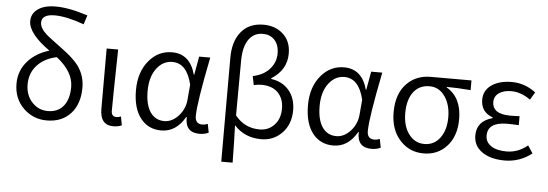

<svg xmlns="http://www.w3.org/2000/svg" viewBox="-58 -995 3940 1381"><g transform="rotate(5 1911.5 -305.0)"><path d="M134 -52Q60 -122 60 -232Q60 -327 122 -396Q179 -460 275 -489Q119 -599 119 -689Q119 -741 161 -773Q207 -809 294 -809Q390 -809 525 -765L504 -699Q377 -745 292 -745Q198 -745 198 -685Q198 -645 247 -601Q261 -588 361 -514Q445 -453 483 -403Q535 -333 535 -244Q535 -128 473 -58Q409 13 299 13Q203 13 134 -52ZM191 -371Q140 -315 140 -234Q140 -154 189 -103Q235 -55 301 -55Q376 -55 416 -107Q454 -156 454 -242Q454 -352 332 -447Q241 -427 191 -371Z M684 -104V-540H767Q760 -192 760 -97Q760 -55 797 -55Q812 -55 829 -62L841 1Q815 13 780 13Q684 13 684 -104Z M977 -57Q920 -129 920 -260Q920 -394 992 -477Q1058 -554 1156 -554Q1285 -554 1325 -407H1328L1352 -540H1432Q1365 -207 1365 -112Q1365 -55 1418 -55Q1434 -55 1456 -63L1468 -1Q1440 13 1402 13Q1297 13 1301 -99H1297Q1233 13 1126 13Q1032 13 977 -57ZM1245 -107Q1292 -160 1296 -230L1305 -333Q1269 -485 1164 -485Q1098 -485 1053 -428Q1004 -366 1004 -261Q1004 -164 1040 -110Q1077 -56 1142 -56Q1198 -56 1245 -107Z M1576 -551Q1576 -668 1630 -736Q1687 -809 1794 -809Q1876 -809 1931 -762Q1992 -710 1992 -618Q1992 -499 1882 -430V-425Q1964 -414 2012 -357Q2059 -300 2059 -214Q2059 -111 1995 -47Q1935 13 1848 13Q1727 13 1652 -71Q1657 72 1658 199H1576ZM1934 -99Q1978 -144 1978 -219Q1978 -289 1938 -332Q1895 -377 1818 -377Q1786 -377 1761 -370L1748 -434Q1831 -451 1874 -505Q1912 -551 1912 -612Q1912 -675 1877 -711Q1845 -743 1795 -743Q1730 -743 1693 -691Q1656 -638 1655 -539Q1653 -273 1653 -142Q1721 -56 1830 -56Q1893 -56 1934 -99Z M2219 -57Q2162 -129 2162 -260Q2162 -394 2234 -477Q2300 -554 2398 -554Q2527 -554 2567 -407H2570L2594 -540H2674Q2607 -207 2607 -112Q2607 -55 2660 -55Q2676 -55 2698 -63L2710 -1Q2682 13 2644 13Q2539 13 2543 -99H2539Q2475 13 2368 13Q2274 13 2219 -57ZM2487 -107Q2534 -160 2538 -230L2547 -333Q2511 -485 2406 -485Q2340 -485 2295 -428Q2246 -366 2246 -261Q2246 -164 2282 -110Q2319 -56 2384 -56Q2440 -56 2487 -107Z M2852 -59Q2780 -135 2780 -264Q2780 -399 2854 -473Q2921 -540 3024 -540H3318V-470Q3219 -478 3145 -478V-474Q3254 -411 3254 -254Q3254 -131 3186 -57Q3121 13 3020 13Q2919 13 2852 -59ZM3131 -110Q3175 -167 3175 -261Q3175 -349 3135 -409Q3092 -472 3022 -472Q2951 -472 2909 -421Q2864 -365 2864 -264Q2864 -169 2909 -111Q2952 -55 3020 -55Q3089 -55 3131 -110Z M3442 -30Q3380 -74 3380 -148Q3380 -253 3493 -283V-288Q3407 -320 3407 -409Q3407 -479 3467 -518Q3522 -554 3609 -554Q3703 -554 3782 -494L3749 -439Q3681 -488 3611 -488Q3557 -488 3524 -466Q3488 -442 3488 -400Q3488 -312 3618 -312Q3658 -312 3685 -314V-249Q3637 -252 3602 -252Q3461 -252 3461 -155Q3461 -107 3502 -80Q3542 -53 3613 -53Q3696 -53 3765 -110L3801 -55Q3714 13 3605 13Q3504 13 3442 -30Z"/></g></svg>

Font: Source Han Sans CN Normal
Style: Regular
Weight: 350
Designer: Ryoko NISHIZUKA 西塚涼子 (kana, bopomofo & ideographs); Paul D. Hunt (Latin, Greek & Cyrillic); Sandoll Communications 산돌커뮤니
Foundry: Adobe
Version: Version 2.004;hotconv 1.0.118;makeotfexe 2.5.65603